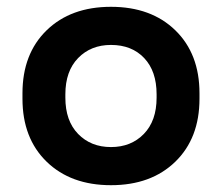

<svg xmlns="http://www.w3.org/2000/svg" viewBox="-20 -530 652 564"><path d="M46 -240V-256Q46 -372 117 -441Q188 -510 306 -510Q424 -510 495 -441Q566 -372 566 -256V-240Q566 -124 495 -55Q424 14 306 14Q188 14 117 -55Q46 -124 46 -240ZM440 -243V-253Q440 -321 403.5 -359.5Q367 -398 306 -398Q247 -398 209.5 -359.5Q172 -321 172 -253V-243Q172 -175 209.5 -136.5Q247 -98 306 -98Q365 -98 402.5 -136.5Q440 -175 440 -243Z"/></svg>

Font: Rootstock Sans Headline
Style: Bold
Weight: 700
Designer: Florian Karsten
Foundry: Florian Karsten
Version: Version 2.000;FEAKit 1.0